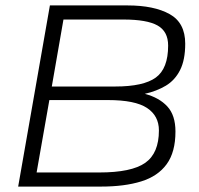

<svg xmlns="http://www.w3.org/2000/svg" viewBox="-20 -688 734 708"><path d="M47 0 164 -668H450Q548 -668 605.5 -636Q663 -604 663 -527Q663 -467 644 -429.5Q625 -392 591.5 -372Q558 -352 514 -342Q567 -328 597 -295.5Q627 -263 627 -203Q627 -127 594.5 -82.5Q562 -38 500.5 -19Q439 0 353 0ZM115 -52H346Q465 -52 515.5 -87.5Q566 -123 566 -207Q566 -261 522 -290Q478 -319 378 -319H162ZM171 -369H405Q509 -369 554.5 -402Q600 -435 600 -520Q600 -572 561 -594Q522 -616 435 -616H214Z"/></svg>

Font: Gantari Light
Style: Italic
Weight: 300
Italic angle: -10°
Version: Version 1.000